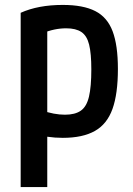

<svg xmlns="http://www.w3.org/2000/svg" viewBox="-20 -550 540 780"><path d="M64 -498Q135 -530 235 -530Q318 -530 367 -505Q416 -480 437.5 -423Q459 -366 459 -270Q459 -169 437 -107.5Q415 -46 365.5 -18Q316 10 235 10Q203 10 172.5 5.5Q142 1 117 -6L145 -103Q174 -93 198 -88.5Q222 -84 244 -84Q285 -84 308.5 -100.5Q332 -117 341.5 -157.5Q351 -198 351 -268Q351 -333 342 -369Q333 -405 310.5 -420Q288 -435 249 -435Q225 -435 201 -430Q177 -425 147 -413L172 -471V210H64Z"/></svg>

Font: M PLUS Code Latin Medium
Style: Regular
Weight: 500
Designer: Coji Morishita
Foundry: UNDERFOREST DESIGN
Version: Version 1.002; ttfautohint (v1.8.3)